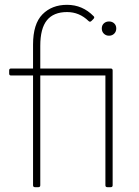

<svg xmlns="http://www.w3.org/2000/svg" viewBox="-20 -776 575 796"><path d="M125 0Q117 0 117 -8V-463H26Q18 -463 18 -471V-484Q18 -492 26 -492H117V-591Q117 -677 156 -716.5Q195 -756 258 -756Q322 -756 368 -709Q374 -704 367 -697L359 -689Q353 -683 347 -689Q309 -726 258 -726Q202 -726 174.5 -692Q147 -658 147 -586V-492H439Q447 -492 447 -484V-8Q447 0 439 0H425Q417 0 417 -8V-463H147V-8Q147 0 139 0ZM432 -628Q419 -628 410.5 -636.5Q402 -645 402 -658Q402 -671 410.5 -679Q419 -687 432 -687Q445 -687 453.5 -679Q462 -671 462 -658Q462 -645 453.5 -636.5Q445 -628 432 -628Z"/></svg>

Font: LINE Seed Sans App Thin
Style: Regular
Weight: 250
Designer: LINE VX Design & Dalton Maag Ltd & Sandoll Inc
Foundry: Dalton Maag Ltd
Version: Version 1.003